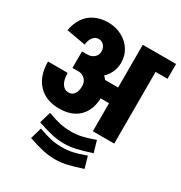

<svg xmlns="http://www.w3.org/2000/svg" viewBox="-216 -829 1198 1269"><g transform="rotate(30 383.0 -194.0)"><path d="M298 -484Q298 -512 282 -530Q266 -548 241 -548V-674Q300 -674 347 -649Q394 -624 421 -581.5Q448 -539 448 -484ZM178 -469 33 -495Q43 -552 70.5 -592Q98 -632 142 -653Q186 -674 242 -674V-548Q217 -548 200 -527.5Q183 -507 178 -469ZM382 -214V-334H608V-214ZM302 -223Q302 -254 282 -274.5Q262 -295 233 -295V-418Q295 -418 343.5 -392.5Q392 -367 420 -323Q448 -279 448 -223ZM244 -18Q141 -18 83 -80Q25 -142 25 -251H175Q175 -199 193.5 -170Q212 -141 244 -141ZM243 -18V-141Q271 -141 286.5 -162.5Q302 -184 302 -223H448Q448 -159 423.5 -113Q399 -67 353.5 -42.5Q308 -18 243 -18ZM186 -295V-421H227V-295ZM226 -295V-421Q257 -421 277.5 -439Q298 -457 298 -485H448Q448 -431 419 -388Q390 -345 340 -320Q290 -295 226 -295ZM512 0V-660H675V0ZM553 -547V-660H766V-547ZM385 166V74Q428 74 467.5 65.5Q507 57 564 36L589 123Q518 147 473 156.5Q428 166 385 166ZM385 166Q342 166 297 156.5Q252 147 181 123L206 36Q263 57 302.5 65.5Q342 74 385 74ZM385 286V194Q428 194 467.5 185.5Q507 177 564 156L589 243Q518 267 473 276.5Q428 286 385 286ZM385 286Q342 286 297 276.5Q252 267 181 243L206 156Q263 177 302.5 185.5Q342 194 385 194Z"/></g></svg>

Font: Akshar Light
Style: Regular
Weight: 300
Designer: Tall Chai
Foundry: Tall Chai
Version: Version 1.100